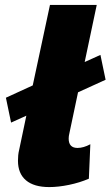

<svg xmlns="http://www.w3.org/2000/svg" viewBox="-20 -750 449 780"><path d="M180 10Q118 10 85.5 -17.5Q53 -45 53 -97Q53 -108 54 -119Q55 -130 58 -142L87 -280L25 -252L4 -353L113 -403L183 -730H373L324 -498L388 -527L409 -426L297 -375L262 -209Q259 -197 259 -187Q259 -149 295 -149Q319 -149 347 -164L341 -24Q304 -8 260.5 1Q217 10 180 10Z"/></svg>

Font: Raleway Black
Style: Italic
Weight: 900
Italic angle: -12°
Designer: Matt McInerney, Pablo Impallari, Rodrigo Fuenzalida
Foundry: Matt McInerney, Pablo Impallari, Rodrigo Fuenzalida
Version: Version 4.101;RELEASE